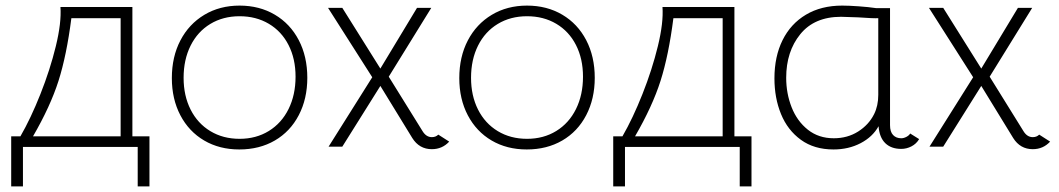

<svg xmlns="http://www.w3.org/2000/svg" viewBox="-20 -525 3782 686"><path d="M472 141V0H62V141H20V-38H53Q90 -102 124.5 -189Q159 -276 179.5 -360Q200 -444 196 -500H453V-38H514V141ZM98 -38H411V-460H235Q218 -327 189 -236Q160 -145 98 -38Z M594 -246Q594 -322 624.5 -380.5Q655 -439 710 -472Q765 -505 836 -505Q907 -505 962 -472.5Q1017 -440 1047.5 -381.5Q1078 -323 1078 -247Q1078 -172 1047.5 -113.5Q1017 -55 962 -23Q907 9 835 9Q764 9 709.5 -23Q655 -55 624.5 -113Q594 -171 594 -246ZM1036 -251Q1036 -315 1011 -364Q986 -413 940.5 -440Q895 -467 836 -467Q777 -467 731.5 -439.5Q686 -412 661 -362Q636 -312 636 -247Q636 -183 661 -133.5Q686 -84 731.5 -56.5Q777 -29 836 -29Q895 -29 940.5 -57Q986 -85 1011 -135.5Q1036 -186 1036 -251Z M1339 -280 1470 -497H1521L1369 -251L1490 -56Q1503 -35 1523 -35Q1537 -35 1546 -44L1585 -19Q1560 8 1523 8Q1478 8 1453 -32L1339 -218L1203 -1H1154L1310 -249L1152 -497H1203Z M1621 -246Q1621 -322 1651.5 -380.5Q1682 -439 1737 -472Q1792 -505 1863 -505Q1934 -505 1989 -472.5Q2044 -440 2074.5 -381.5Q2105 -323 2105 -247Q2105 -172 2074.5 -113.5Q2044 -55 1989 -23Q1934 9 1862 9Q1791 9 1736.5 -23Q1682 -55 1651.5 -113Q1621 -171 1621 -246ZM2063 -251Q2063 -315 2038 -364Q2013 -413 1967.5 -440Q1922 -467 1863 -467Q1804 -467 1758.5 -439.5Q1713 -412 1688 -362Q1663 -312 1663 -247Q1663 -183 1688 -133.5Q1713 -84 1758.5 -56.5Q1804 -29 1863 -29Q1922 -29 1967.5 -57Q2013 -85 2038 -135.5Q2063 -186 2063 -251Z M2623 141V0H2213V141H2171V-38H2204Q2241 -102 2275.5 -189Q2310 -276 2330.5 -360Q2351 -444 2347 -500H2604V-38H2665V141ZM2249 -38H2562V-460H2386Q2369 -327 2340 -236Q2311 -145 2249 -38Z M3264 -28Q3254 -11 3236.5 -2Q3219 7 3200 7Q3164 7 3143 -13.5Q3122 -34 3119 -74Q3098 -36 3055 -13.5Q3012 9 2958 9Q2889 9 2841.5 -25.5Q2794 -60 2770.5 -117.5Q2747 -175 2747 -245Q2747 -323 2776 -381.5Q2805 -440 2859.5 -472.5Q2914 -505 2989 -505Q3012 -505 3047.5 -502.5Q3083 -500 3110 -496H3160V-78Q3160 -54 3171 -42.5Q3182 -31 3200 -31Q3209 -31 3218.5 -36Q3228 -41 3232 -48ZM3118 -460Q3102 -459 3046 -463L2985 -465Q2890 -465 2839.5 -403Q2789 -341 2789 -247Q2789 -191 2808.5 -141.5Q2828 -92 2866.5 -61.5Q2905 -31 2959 -31Q3008 -31 3046 -55Q3084 -79 3103 -117Q3118 -147 3118 -186Z M3486 -280 3617 -497H3668L3516 -251L3637 -56Q3650 -35 3670 -35Q3684 -35 3693 -44L3732 -19Q3707 8 3670 8Q3625 8 3600 -32L3486 -218L3350 -1H3301L3457 -249L3299 -497H3350Z"/></svg>

Font: Bellota Light
Style: Regular
Weight: 300
Designer: Kemie Guaida
Foundry: Kemie Guaida
Version: Version 4.001